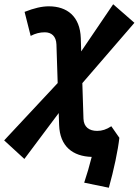

<svg xmlns="http://www.w3.org/2000/svg" viewBox="-27 -733 657 909"><path d="M488.3 155.8C511.7 72.8 531.7 -22 538.1 -80.6L500 -135.3C477.1 -120.1 456.1 -113.3 433.1 -113.3C395.5 -113.3 369.6 -131.3 368.2 -170.9L362.8 -339.4L609.4 -625L508.8 -712.9L357.4 -489.7L355.5 -552.2C352.1 -656.2 290 -703.1 204.1 -703.1C171.4 -703.1 135.3 -694.8 89.4 -676.8L118.2 -563C140.6 -574.7 161.6 -580.1 185.1 -580.1C216.3 -580.1 238.8 -562 240.2 -522.5L246.1 -339.8L-7.3 -68.4L88.4 19.5L251 -197.8L252.9 -141.1C256.3 -39.6 317.9 7.3 407.2 9.8C397.5 48.8 383.8 95.7 371.6 131.8Z"/></svg>

Font: Cascadia Mono NF
Style: Bold Italic
Weight: 700
Italic angle: -10°
Monospace: yes
Designer: Aaron Bell
Foundry: Saja Typeworks
Version: Version 2404.023